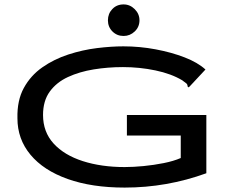

<svg xmlns="http://www.w3.org/2000/svg" viewBox="-20 -840 1040 870"><path d="M545 10Q396 10 286.5 -29Q177 -68 118 -139Q59 -210 59 -304Q57 -385 88 -441.5Q119 -498 172 -535Q225 -572 289.5 -593Q354 -614 419 -622Q484 -630 539 -630Q613 -630 685 -616.5Q757 -603 816.5 -580Q876 -557 911 -525L842 -451L835 -444L830 -448Q830 -457 825 -461.5Q820 -466 806 -476Q756 -506 684 -521Q612 -536 537 -536Q469 -536 404.5 -525.5Q340 -515 288 -491Q236 -467 205.5 -425Q175 -383 175 -319Q175 -242 223 -189.5Q271 -137 355 -110Q439 -83 545 -83Q584 -83 630.5 -87.5Q677 -92 722 -101Q767 -110 799 -124V-226H555V-319H915V-55Q736 10 545 10ZM540 -677Q510 -677 489.5 -697.5Q469 -718 469 -748Q469 -778 489 -799Q509 -820 540 -820Q569 -820 590.5 -798.5Q612 -777 612 -748Q612 -718 590.5 -697.5Q569 -677 540 -677Z"/></svg>

Font: Inconsolata UltraExpanded SemiBold
Style: Regular
Weight: 600
Width: 9
Monospace: yes
Designer: Raph Levien, Cyreal, Brenton Simpson
Foundry: Raph Levien, Cyreal, Google
Version: Version 3.001; ttfautohint (v1.8.2.53-6de2)